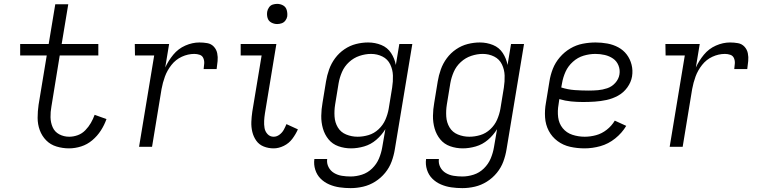

<svg xmlns="http://www.w3.org/2000/svg" viewBox="-20 -757 3928 990"><path d="M336 8Q367 8 398.5 -2Q430 -12 456 -34Q482 -56 500 -84Q518 -112 529 -143L468 -165Q460 -143 448.5 -123Q437 -103 420 -85.5Q403 -68 381 -60Q359 -52 337 -52Q309 -52 285.5 -64.5Q262 -77 251.5 -101Q241 -125 240.5 -152.5Q240 -180 245 -207L288 -471H487V-530H298L332 -735H265L231 -530H84V-471H221L179 -217Q174 -183 174 -149.5Q174 -116 185 -86Q196 -56 218 -33.5Q240 -11 271.5 -1.5Q303 8 336 8Z M697 0H764L813 -298Q819 -331 830.5 -362.5Q842 -394 864 -422Q886 -450 917.5 -464.5Q949 -479 982 -479Q996 -479 1009.5 -474.5Q1023 -470 1028.5 -457Q1034 -444 1033 -430Q1032 -416 1030 -401H1097Q1100 -422 1102 -442.5Q1104 -463 1100 -482.5Q1096 -502 1082.5 -516.5Q1069 -531 1049 -534.5Q1029 -538 1008 -538Q972 -538 935.5 -522Q899 -506 873.5 -475Q848 -444 832 -409L852 -530H675L676 -471H775Z M1391 8Q1417 8 1443.5 -5Q1470 -18 1487.5 -41.5Q1505 -65 1516 -90L1457 -117Q1451 -102 1443 -87.5Q1435 -73 1421 -62.5Q1407 -52 1391 -52Q1372 -52 1359.5 -65.5Q1347 -79 1344 -97Q1341 -115 1342 -134Q1343 -153 1346 -172L1405 -530H1221V-471H1329L1281 -182Q1277 -155 1276 -128.5Q1275 -102 1281 -77Q1287 -52 1301.5 -31.5Q1316 -11 1340 -1.5Q1364 8 1391 8ZM1409 -633Q1421 -633 1432.5 -637Q1444 -641 1451.5 -651Q1459 -661 1461 -672Q1463 -689 1458.5 -705Q1454 -721 1440 -729Q1426 -737 1409 -737Q1398 -737 1386.5 -733.5Q1375 -730 1367.5 -719.5Q1360 -709 1358 -698Q1355 -681 1359.5 -665Q1364 -649 1378.5 -641Q1393 -633 1409 -633Z M1788 213Q1820 213 1852.5 205.5Q1885 198 1914.5 179.5Q1944 161 1966 134Q1988 107 1999.5 75.5Q2011 44 2016 12L2106 -530H2039L2021 -422Q2015 -455 1996.5 -483.5Q1978 -512 1946 -525Q1914 -538 1878 -538Q1847 -538 1815.5 -530Q1784 -522 1756 -503Q1728 -484 1708 -457Q1688 -430 1677 -399Q1666 -368 1661 -337L1643 -227Q1637 -194 1636.5 -160Q1636 -126 1645 -94.5Q1654 -63 1674 -38.5Q1694 -14 1725 -3Q1756 8 1790 8Q1823 8 1857.5 -2Q1892 -12 1920 -36Q1948 -60 1967 -91L1951 2Q1946 32 1934 60.5Q1922 89 1899 111.5Q1876 134 1846.5 143.5Q1817 153 1788 153Q1765 153 1743 149.5Q1721 146 1702.5 135Q1684 124 1674 104.5Q1664 85 1667 63H1601Q1597 91 1605.5 118Q1614 145 1633 164Q1652 183 1677.5 194Q1703 205 1731 209Q1759 213 1788 213ZM1824 -52Q1793 -52 1765 -63.5Q1737 -75 1722 -100Q1707 -125 1705 -156Q1703 -187 1708 -218L1726 -328Q1731 -357 1743.5 -386Q1756 -415 1780 -437Q1804 -459 1834 -469Q1864 -479 1893 -479Q1925 -479 1952 -465.5Q1979 -452 1992 -425Q2005 -398 2006 -367.5Q2007 -337 2002 -305L1984 -195Q1979 -167 1967 -139.5Q1955 -112 1932 -90.5Q1909 -69 1880.5 -60.5Q1852 -52 1824 -52Z M2364 213Q2396 213 2428.5 205.5Q2461 198 2490.5 179.5Q2520 161 2542 134Q2564 107 2575.5 75.5Q2587 44 2592 12L2682 -530H2615L2597 -422Q2591 -455 2572.5 -483.5Q2554 -512 2522 -525Q2490 -538 2454 -538Q2423 -538 2391.5 -530Q2360 -522 2332 -503Q2304 -484 2284 -457Q2264 -430 2253 -399Q2242 -368 2237 -337L2219 -227Q2213 -194 2212.5 -160Q2212 -126 2221 -94.5Q2230 -63 2250 -38.5Q2270 -14 2301 -3Q2332 8 2366 8Q2399 8 2433.5 -2Q2468 -12 2496 -36Q2524 -60 2543 -91L2527 2Q2522 32 2510 60.5Q2498 89 2475 111.5Q2452 134 2422.5 143.5Q2393 153 2364 153Q2341 153 2319 149.5Q2297 146 2278.5 135Q2260 124 2250 104.5Q2240 85 2243 63H2177Q2173 91 2181.5 118Q2190 145 2209 164Q2228 183 2253.5 194Q2279 205 2307 209Q2335 213 2364 213ZM2400 -52Q2369 -52 2341 -63.5Q2313 -75 2298 -100Q2283 -125 2281 -156Q2279 -187 2284 -218L2302 -328Q2307 -357 2319.5 -386Q2332 -415 2356 -437Q2380 -459 2410 -469Q2440 -479 2469 -479Q2501 -479 2528 -465.5Q2555 -452 2568 -425Q2581 -398 2582 -367.5Q2583 -337 2578 -305L2560 -195Q2555 -167 2543 -139.5Q2531 -112 2508 -90.5Q2485 -69 2456.5 -60.5Q2428 -52 2400 -52Z M2994 8Q3035 8 3076 -3.5Q3117 -15 3152 -43Q3187 -71 3209 -108L3150 -135Q3134 -108 3108.5 -88Q3083 -68 3053.5 -60Q3024 -52 2995 -52Q2962 -52 2931.5 -62Q2901 -72 2881.5 -96Q2862 -120 2858 -152.5Q2854 -185 2860 -218L2864 -246Q2894 -237 2924.5 -234Q2955 -231 2986 -231Q3016 -231 3046.5 -233Q3077 -235 3107.5 -241.5Q3138 -248 3166.5 -263.5Q3195 -279 3214.5 -306Q3234 -333 3239 -363Q3244 -394 3236.5 -423.5Q3229 -453 3211.5 -476Q3194 -499 3168 -513Q3142 -527 3112 -532.5Q3082 -538 3051 -538Q3018 -538 2984.5 -531.5Q2951 -525 2920.5 -507Q2890 -489 2866.5 -461.5Q2843 -434 2830.5 -402Q2818 -370 2813 -337L2795 -227Q2788 -189 2790.5 -151.5Q2793 -114 2809.5 -82.5Q2826 -51 2855 -29.5Q2884 -8 2920 0Q2956 8 2994 8ZM3016 -290Q2980 -290 2944 -292.5Q2908 -295 2874 -306L2878 -328Q2883 -358 2896 -387Q2909 -416 2934 -438.5Q2959 -461 2989.5 -470Q3020 -479 3050 -479Q3075 -479 3098.5 -473.5Q3122 -468 3141 -455Q3160 -442 3169 -419.5Q3178 -397 3174 -373Q3170 -349 3152.5 -329.5Q3135 -310 3111 -302Q3087 -294 3063.5 -292Q3040 -290 3016 -290Z M3433 0H3500L3549 -298Q3555 -331 3566.5 -362.5Q3578 -394 3600 -422Q3622 -450 3653.5 -464.5Q3685 -479 3718 -479Q3732 -479 3745.5 -474.5Q3759 -470 3764.5 -457Q3770 -444 3769 -430Q3768 -416 3766 -401H3833Q3836 -422 3838 -442.5Q3840 -463 3836 -482.5Q3832 -502 3818.5 -516.5Q3805 -531 3785 -534.5Q3765 -538 3744 -538Q3708 -538 3671.5 -522Q3635 -506 3609.5 -475Q3584 -444 3568 -409L3588 -530H3411L3412 -471H3511Z"/></svg>

Font: Iosevka Sparkle Light
Style: Italic
Weight: 300
Italic angle: -9°
Designer: Belleve Invis
Foundry: Belleve Invis
Version: Version 4.5.0; ttfautohint (v1.8.3)